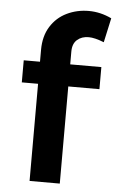

<svg xmlns="http://www.w3.org/2000/svg" viewBox="-54 -785 500 823"><g transform="rotate(5 196.5 -374.0)"><path d="M235 -568V-513H369V-418H235V0H105V-418H35V-513H105V-564Q105 -623 131 -664.5Q157 -706 200.5 -727Q244 -748 295 -748Q345 -748 393 -725L370 -620Q330 -636 304 -636Q274 -636 254.5 -619Q235 -602 235 -568Z"/></g></svg>

Font: Montserrat arm2 Medium
Style: Regular
Weight: 500
Designer: Julieta Ulanovsky
Foundry: Julieta Ulanovsky
Version: Version 6.000